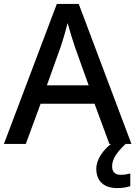

<svg xmlns="http://www.w3.org/2000/svg" viewBox="-20 -737 694 983"><path d="M540 0H548C509 31 473 78 473 127C473 188 509 226 581 226C609 226 628 222 647 216V151C636 154 619 158 597 158C571 158 554 144 554 115C554 76 578 43 623 0H653L383 -717H271L0 0H112L188 -206H464ZM362 -501 434 -300H220L292 -501C300 -524 316 -578 326 -619C334 -589 355 -522 362 -501Z"/></svg>

Font: Noto Sans Gujarati UI Medium
Style: Regular
Weight: 500
Designer: Jelle Bosma - Monotype Design Team, Universal Thirst
Foundry: Monotype Imaging Inc.
Version: Version 2.106